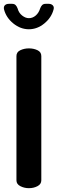

<svg xmlns="http://www.w3.org/2000/svg" viewBox="-26 -984 301 1004"><path d="M125 0Q101 0 80.5 -10.5Q60 -21 60 -41V-691Q60 -712 80.5 -721.5Q101 -731 125 -731Q150 -731 170 -721.5Q190 -712 190 -691V-41Q190 -21 170 -10.5Q150 0 125 0ZM125 -831Q81 -831 43.5 -861.5Q6 -892 -5 -935Q-8 -949 -0.5 -956.5Q7 -964 21 -964H37Q49 -964 55.5 -957.5Q62 -951 66 -940Q72 -917 89.5 -903Q107 -889 125 -889Q145 -889 161 -903Q177 -917 184 -940Q188 -951 194.5 -957.5Q201 -964 213 -964H229Q242 -964 250 -956Q258 -948 254 -934Q243 -892 206 -861.5Q169 -831 125 -831Z"/></svg>

Font: Dosis
Style: Bold
Weight: 700
Designer: EdgarTolentino, PabloImpallari, IginoMarini
Foundry: EdgarTolentino, PabloImpallari, IginoMarini
Version: Version 3.001; ttfautohint (v1.8.2)